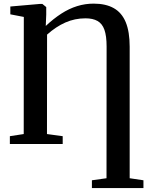

<svg xmlns="http://www.w3.org/2000/svg" viewBox="-20 -774 791 1032"><path d="M474 237V195L552.5 184L553 -523.5Q553 -581 541.2 -614Q529.5 -647 504.2 -661.2Q479 -675.5 439.5 -675.5Q382 -675.5 331.2 -653Q280.5 -630.5 233 -588L232.5 -53.5L317 -42V0H33V-42L107.5 -53.5L108 -683L35.5 -697V-739L196 -753H207.5L228.5 -736V-696L226 -634.5Q267.5 -673.5 309.2 -700.5Q351 -727.5 394.2 -741Q437.5 -754.5 483.5 -754.5Q548.5 -754.5 591.5 -730.2Q634.5 -706 655.8 -654.8Q677 -603.5 677 -523V184L751 195V237Z"/></svg>

Font: Merriweather 60pt SemiBold
Style: Regular
Weight: 600
Version: Version 2.100